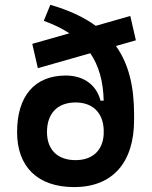

<svg xmlns="http://www.w3.org/2000/svg" viewBox="-20 -760 626 790"><path d="M285.2 9.8C442.9 9.8 531.7 -90.8 531.7 -266.6V-290C531.7 -407.2 508.3 -499 457 -570.8L539.1 -594.2L516.1 -694.3L374 -653.8C324.2 -689.9 262.7 -718.3 187 -740.2L160.2 -674.3C200.7 -659.7 235.8 -642.6 265.6 -623L112.8 -579.6L135.7 -479.5L351.6 -541C386.7 -489.3 404.8 -425.3 406.7 -345.7H393.6C377 -411.6 323.2 -449.2 250.5 -449.2C122.6 -449.2 50.3 -364.7 50.3 -216.8C50.3 -73.2 135.3 9.8 285.2 9.8ZM291 -101.1C216.8 -101.1 173.3 -144 173.3 -216.8C173.3 -293.5 216.8 -338.4 291 -338.4C360.4 -338.4 403.3 -297.4 406.7 -227.5V-207.5C402.8 -140.6 360.4 -101.1 291 -101.1Z"/></svg>

Font: Cascadia Code PL SemiBold
Style: Regular
Weight: 600
Monospace: yes
Designer: Aaron Bell
Foundry: Saja Typeworks
Version: Version 2404.023